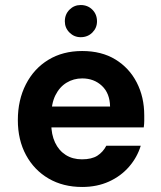

<svg xmlns="http://www.w3.org/2000/svg" viewBox="-20 -732 641 764"><path d="M307 12Q231 12 173.5 -21.5Q116 -55 83.5 -115Q51 -175 51 -254Q51 -334 83 -396.5Q115 -459 172.5 -494Q230 -529 307 -529Q384 -529 439 -495.5Q494 -462 524 -404Q554 -346 554 -273Q554 -263 554 -251Q554 -239 552 -225H148V-308H418Q417 -361 385.5 -390.5Q354 -420 307 -420Q273 -420 245 -403Q217 -386 200.5 -353Q184 -320 184 -269V-240Q184 -197 199 -165Q214 -133 241.5 -115.5Q269 -98 306 -98Q345 -98 367.5 -112.5Q390 -127 403 -152H540Q526 -106 493.5 -68.5Q461 -31 413.5 -9.5Q366 12 307 12ZM301 -584Q275 -584 256.5 -602.5Q238 -621 238 -647Q238 -675 256.5 -693.5Q275 -712 301 -712Q329 -712 347.5 -693.5Q366 -675 366 -647Q366 -621 347.5 -602.5Q329 -584 301 -584Z"/></svg>

Font: DM Sans 11pt
Style: Bold
Weight: 700
Version: Version 4.004;gftools[0.9.30]